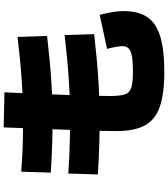

<svg xmlns="http://www.w3.org/2000/svg" viewBox="45 -895 910 1040"><g transform="rotate(-90 500.0 -375.0)"><path d="M630 60Q512 60 441.5 35.5Q371 11 340.5 -46Q310 -103 310 -198Q310 -219 311 -267Q312 -315 314 -380.5Q316 -446 319 -520.5Q322 -595 324.5 -669.5Q327 -744 330 -810L520 -806Q517 -753 514.5 -687.5Q512 -622 509 -553.5Q506 -485 504 -421.5Q502 -358 501 -308Q500 -258 500 -232Q500 -179 509 -153Q518 -127 546 -118.5Q574 -110 630 -110Q683 -110 713.5 -115Q744 -120 757 -132.5Q770 -145 770 -165Q770 -180 765 -207.5Q760 -235 755 -250L940 -290Q951 -243 955.5 -215.5Q960 -188 960 -160Q960 -81 927.5 -32.5Q895 16 822.5 38Q750 60 630 60ZM364 -290Q316 -290 264 -291.5Q212 -293 163 -295Q114 -297 75 -300L80 -460Q118 -457 166.5 -455Q215 -453 266.5 -451.5Q318 -450 365 -450Q472 -450 582.5 -457Q693 -464 830 -480L835 -320Q696 -304 584 -297Q472 -290 364 -290ZM366 -545Q319 -545 268.5 -546.5Q218 -548 170.5 -550Q123 -552 85 -555L90 -715Q127 -712 174 -709.5Q221 -707 271 -706Q321 -705 367 -705Q471 -705 579 -712Q687 -719 820 -735L825 -575Q689 -559 580 -552Q471 -545 366 -545Z"/></g></svg>

Font: M PLUS 2 Thin Black
Style: Regular
Weight: 900
Version: Version 1.001